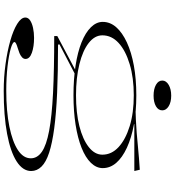

<svg xmlns="http://www.w3.org/2000/svg" viewBox="27 -774 962 1057"><g transform="rotate(90 508.5 -246.0)"><path d="M481 215Q405 215 333 205Q261 195 203.5 178.5Q146 162 111.5 140.5Q77 119 77 96Q77 80 93 69.5Q109 59 134.5 53.5Q160 48 189 48Q237 48 271 60Q305 72 305 95Q305 106 295.5 114.5Q286 123 272.5 128.5Q259 134 245 138Q231 142 221.5 146.5Q212 151 212 156Q212 166 248.5 176.5Q285 187 346 194Q407 201 479 201Q593 201 677 184Q761 167 806.5 137Q852 107 852 66Q852 30 816 5Q780 -20 700.5 -35Q621 -50 492.5 -56.5Q364 -63 179 -63V-80L377 -185L394 -180L225 -92L226 -84Q376 -84 490.5 -79Q605 -74 687 -63Q769 -52 821 -35Q873 -18 897.5 7Q922 32 922 64Q922 110 869 144Q816 178 717 196.5Q618 215 481 215ZM505 -169Q416 -169 341.5 -180.5Q267 -192 213.5 -213.5Q160 -235 130.5 -265Q101 -295 101 -330Q101 -371 130.5 -404.5Q160 -438 214 -463Q268 -488 342 -501.5Q416 -515 505 -515Q594 -515 667 -501.5Q740 -488 794 -463Q848 -438 877 -404.5Q906 -371 906 -330Q906 -295 877 -265Q848 -235 794 -213.5Q740 -192 666.5 -180.5Q593 -169 505 -169ZM505 -183Q602 -183 675 -201.5Q748 -220 790 -253Q832 -286 832 -328Q832 -379 790 -417.5Q748 -456 675 -478.5Q602 -501 505 -501Q409 -501 334 -478.5Q259 -456 217 -417.5Q175 -379 175 -328Q175 -286 217 -253Q259 -220 334 -201.5Q409 -183 505 -183ZM664 -491 565 -510Q602 -511 638.5 -512.5Q675 -514 711.5 -517Q748 -520 783 -523.5Q818 -527 851 -529.5Q884 -532 915 -534L922 -504H664ZM507 -707Q543 -707 565.5 -693Q588 -679 588 -658Q588 -636 565.5 -623Q543 -610 507 -610Q471 -610 447.5 -623Q424 -636 424 -658Q424 -679 447.5 -693Q471 -707 507 -707Z"/></g></svg>

Font: Kalnia Expanded ExtraLight
Style: Regular
Weight: 250
Width: 7
Designer: Frida Medrano
Foundry: Frida Medrano
Version: Version 1.105